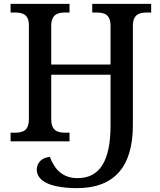

<svg xmlns="http://www.w3.org/2000/svg" viewBox="-20 -734 833 997"><path d="M379 243C568 243 670 138 670 -84V-599C670 -660 704 -669 744 -669H765V-714H459V-669H480C521 -669 554 -660 554 -599V-399H246V-599C246 -660 280 -669 320 -669H341V-714H35V-669H56C96 -669 130 -660 130 -603V-115C130 -54 97 -45 56 -45H35V0H341V-45H320C280 -45 246 -54 246 -115V-346H554V-83C554 100 499 191 383 191C305 191 264 146 239 81C200 83 171 110 171 146C171 190 208 218 267 232C303 240 347 243 379 243Z"/></svg>

Font: Noto Serif Thai Medium
Style: Regular
Weight: 500
Designer: Monotype Design Team
Foundry: Monotype Imaging Inc.
Version: Version 1.901;PS 001.901;hotconv 1.0.88;makeotf.lib2.5.64775